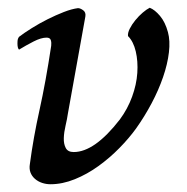

<svg xmlns="http://www.w3.org/2000/svg" viewBox="-20 -463 482 495"><path d="M110 12Q99 12 88.5 8.5Q78 5 70 -2Q62 -9 58.5 -18.5Q55 -28 57 -40Q66 -108 82 -180Q98 -252 112 -345Q113 -353 111 -359.5Q109 -366 100 -366Q86 -366 66.5 -356Q47 -346 29 -335Q25 -339 25 -351Q25 -359 26 -362Q27 -365 29 -368Q42 -378 62 -390.5Q82 -403 103 -413.5Q124 -424 144.5 -432Q165 -440 181 -442Q187 -442 194.5 -436.5Q202 -431 200 -420L155 -170Q153 -156 149 -139Q145 -122 144.5 -107Q144 -92 149.5 -81.5Q155 -71 170 -71Q224 -71 289 -155Q309 -182 320.5 -213.5Q332 -245 334 -275Q336 -305 330 -330.5Q324 -356 310 -370Q309 -378 314.5 -389Q320 -400 329 -411Q338 -422 348 -430.5Q358 -439 366 -443Q379 -438 392.5 -422Q406 -406 413 -380Q419 -358 415.5 -328Q412 -298 400.5 -264.5Q389 -231 371 -197Q353 -163 331 -132Q313 -107 288 -81.5Q263 -56 234 -35Q205 -14 173 -1Q141 12 110 12Z"/></svg>

Font: Lusitana
Style: Italic
Weight: 400
Italic angle: -12°
Designer: Ana Paula Megda
Foundry: Ana Paula Megda
Version: Version 1.000; ttfautohint (v1.1) -l 8 -r 50 -G 200 -x 14 -D